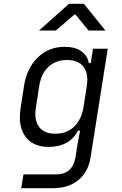

<svg xmlns="http://www.w3.org/2000/svg" viewBox="-20 -805 640 1005"><path d="M467 -550H544L454 19Q442 95 390.5 137.5Q339 180 258 180H91L103 108H270Q316 108 341.5 86Q367 64 375 19L385 -45L399 -121H388Q368 -80 328.5 -58Q289 -36 235 -36Q163 -36 123.5 -77.5Q84 -119 84 -192Q84 -217 88 -240L106 -357Q121 -450 178.5 -505Q236 -560 318 -560Q371 -560 404 -538Q437 -516 445 -475H455ZM434 -353Q437 -371 437 -387Q437 -437 409.5 -464Q382 -491 331 -491Q272 -491 233.5 -455Q195 -419 185 -353L168 -243Q165 -225 165 -209Q165 -159 192 -132Q219 -105 270 -105Q329 -105 367.5 -141.5Q406 -178 417 -243ZM272 -645H184L341 -785H419L532 -645H444L375 -729H370Z"/></svg>

Font: JetBrains Mono Semi Light
Style: Italic
Weight: 350
Italic angle: -9°
Monospace: yes
Designer: Philipp Nurullin, Konstantin Bulenkov
Foundry: JetBrains
Version: 2.002